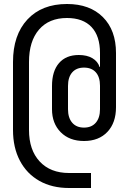

<svg xmlns="http://www.w3.org/2000/svg" viewBox="-20 -760 640 960"><path d="M325 180Q240 180 177 144.5Q114 109 79.5 43.5Q45 -22 45 -110V-450Q45 -585 117 -662.5Q189 -740 315 -740Q429 -740 494.5 -674.5Q560 -609 560 -495V-224Q560 -146 517 -100.5Q474 -55 400 -55Q327 -55 283.5 -99Q240 -143 240 -214V-330Q240 -404 275 -444.5Q310 -485 374 -485Q415 -485 442 -469Q469 -453 478 -425H480V-495Q480 -580 437.5 -625Q395 -670 315 -670Q225 -670 175 -612Q125 -554 125 -450V-110Q125 -10 178.5 47.5Q232 105 325 105H435V180ZM400 -122Q438 -122 459 -146.5Q480 -171 480 -214V-331Q480 -375 459 -398.5Q438 -422 400 -422Q362 -422 341 -398Q320 -374 320 -330V-214Q320 -171 341 -146.5Q362 -122 400 -122Z"/></svg>

Font: JetBrainsMonoNL NFM
Style: Regular
Weight: 400
Monospace: yes
Designer: Philipp Nurullin, Konstantin Bulenkov
Foundry: JetBrains
Version: Version 2.304; ttfautohint (v1.8.4.7-5d5b);Nerd Fonts 3.3.0